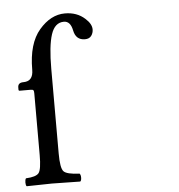

<svg xmlns="http://www.w3.org/2000/svg" viewBox="-51 -746 742 796"><g transform="rotate(-5 320.0 -348.0)"><path d="M172 -122Q172 -61 185 -47Q198 -33 251 -31Q256 -26 256 -14Q256 -2 251 2Q165 0 133 0Q112 0 28 2Q24 -2 24 -14Q24 -26 28 -31Q70 -33 81.5 -47.5Q93 -62 93 -122V-379Q93 -389 90.5 -392Q88 -395 78 -395H34Q29 -395 29 -400V-409Q29 -429 52 -429Q93 -429 93 -477Q93 -586 141 -642Q189 -698 248 -698Q298 -698 331 -668Q357 -645 357 -622Q357 -607 348.5 -595.5Q340 -584 322 -584Q284 -584 276 -625Q268 -664 241 -664Q203 -664 187.5 -616.5Q172 -569 172 -474Z"/></g></svg>

Font: Linux Libertine Mono O
Style: Mono
Weight: 400
Designer: Philipp H. Poll
Foundry: Philipp H. Poll
Version: Version 5.1.7